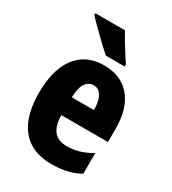

<svg xmlns="http://www.w3.org/2000/svg" viewBox="-188 -866 875 976"><g transform="rotate(30 249.5 -378.0)"><path d="M252 -559Q319 -559 366 -529.5Q413 -500 438 -444.5Q463 -389 463 -309V-231H189Q190 -170 214.5 -139Q239 -108 289 -108Q329 -108 363 -118Q397 -128 435 -150V-29Q400 -9 360 0.5Q320 10 268 10Q192 10 139.5 -22.5Q87 -55 60.5 -118Q34 -181 34 -272Q34 -366 60 -429.5Q86 -493 134.5 -526Q183 -559 252 -559ZM257 -445Q228 -445 210 -419.5Q192 -394 190 -336H320Q320 -371 312.5 -395Q305 -419 291 -432Q277 -445 257 -445ZM254 -766Q265 -745 282 -716.5Q299 -688 316 -662Q333 -636 344 -619V-606H234Q221 -618 199.5 -637.5Q178 -657 155 -679.5Q132 -702 111.5 -722.5Q91 -743 80 -756V-766Z"/></g></svg>

Font: Noto Sans Display Condensed ExtraBold
Style: Regular
Weight: 800
Width: 3
Designer: Monotype Design Team
Foundry: Monotype Imaging Inc.
Version: Version 2.003